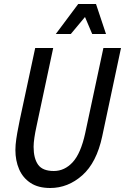

<svg xmlns="http://www.w3.org/2000/svg" viewBox="-20 -930 625 960"><path d="M57 -180Q57 -205 61.5 -235.5Q66 -266 71.5 -292.5Q77 -319 79 -331L156 -690H246L169 -329Q167 -318 161.5 -293.5Q156 -269 152 -242Q148 -215 148 -196Q148 -138 170.5 -106.5Q193 -75 249 -75Q303 -75 343.5 -119Q384 -163 406 -264L497 -690H585L491 -248Q463 -117 391.5 -53.5Q320 10 231 10Q171 10 132.5 -15.5Q94 -41 75.5 -84Q57 -127 57 -180ZM259 -760 371 -910H460L510 -760H441L405 -845L334 -760Z"/></svg>

Font: Radio Canada Condensed
Style: Italic
Weight: 400
Width: 3
Italic angle: -12°
Designer: Charles Daoud, Etienne Aubert Bonn, Alexandre Saumier Demers, Jacques Le Bailly
Foundry: Radio-Canada
Version: Version 2.104; ttfautohint (v1.8.4.7-5d5b);gftools[0.9.28.de